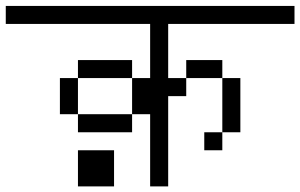

<svg xmlns="http://www.w3.org/2000/svg" viewBox="-20 -708 1040 665"><path d="M1000 -625V-687.5H0V-625H500V-437.5H437.5Q437.5 -437.5 437.5 -312.5H250V-250H437.5V-312.5H500Q500 -312.5 500 -62.5H562.5V-375H625V-437.5H562.5V-625ZM250 -187.5Q250 -187.5 250 -62.5H375Q375 -62.5 375 -187.5ZM750 -250H687.5V-187.5H750ZM750 -250H812.5V-437.5H750ZM250 -312.5Q250 -312.5 250 -437.5H187.5Q187.5 -437.5 187.5 -312.5ZM250 -437.5H437.5V-500H250ZM625 -437.5H750V-500H625Z"/></svg>

Font: BFUnifontExMono
Style: Regular
Weight: 500
Version: Version 15.0.06